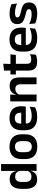

<svg xmlns="http://www.w3.org/2000/svg" viewBox="1411 -2112 714 3576"><g transform="rotate(-90 1768.0 -324.0)"><path d="M215 11.5Q128.5 11.5 83.5 -44.5Q38.5 -100.5 38.5 -209.5V-277Q38.5 -387.5 84 -444.5Q129.5 -501.5 219.5 -501.5Q263.5 -501.5 293.8 -487.5Q324 -473.5 342.8 -447.5Q361.5 -421.5 369 -386.5H406.5L374 -291.5Q373 -326 359.8 -349.8Q346.5 -373.5 323 -386Q299.5 -398.5 267.5 -398.5Q219 -398.5 193.2 -370.5Q167.5 -342.5 167.5 -287V-206Q167.5 -151 193.2 -123Q219 -95 268.5 -95Q296.5 -95 318.5 -105.5Q340.5 -116 355.2 -134.2Q370 -152.5 376.5 -175.5L407 -104H371Q363 -72 345 -45.8Q327 -19.5 295.5 -4Q264 11.5 215 11.5ZM372 0 376.5 -120 374 -148.5V-349L374.5 -369.5L372 -510V-661H500V0Z M824.5 13.5Q710.5 13.5 651.8 -45Q593 -103.5 593 -211.5V-278Q593 -386.5 651.8 -445.2Q710.5 -504 824.5 -504Q938 -504 996.5 -445.2Q1055 -386.5 1055 -278V-211.5Q1055 -103.5 996.8 -45Q938.5 13.5 824.5 13.5ZM824.5 -89Q874.5 -89 900.8 -119Q927 -149 927 -205V-284.5Q927 -341.5 900.8 -371.8Q874.5 -402 824.5 -402Q774 -402 747.8 -371.8Q721.5 -341.5 721.5 -284.5V-205Q721.5 -149 747.8 -119Q774 -89 824.5 -89Z M1379 12Q1253 12 1191.5 -46Q1130 -104 1130 -214V-278Q1130 -387 1187.5 -445.5Q1245 -504 1354.5 -504Q1428.5 -504 1478 -478Q1527.5 -452 1552.2 -404.2Q1577 -356.5 1577 -290V-272.5Q1577 -254.5 1575.2 -235.8Q1573.5 -217 1570.5 -200.5H1454.5Q1456 -228 1456.2 -252.8Q1456.5 -277.5 1456.5 -297.5Q1456.5 -332 1445.5 -356.2Q1434.5 -380.5 1412 -393Q1389.5 -405.5 1354.5 -405.5Q1303 -405.5 1278.5 -377Q1254 -348.5 1254 -296V-250.5L1254.5 -236V-197.5Q1254.5 -174.5 1261.8 -155Q1269 -135.5 1286 -121.2Q1303 -107 1331.2 -99Q1359.5 -91 1402 -91Q1448 -91 1489.8 -101.2Q1531.5 -111.5 1569 -129L1558 -28Q1524.5 -9.5 1479.2 1.2Q1434 12 1379 12ZM1198 -200.5V-285.5H1544.5V-200.5Z M1987 0V-294.5Q1987 -325.5 1978.8 -348Q1970.5 -370.5 1951.5 -383Q1932.5 -395.5 1899.5 -395.5Q1870.5 -395.5 1848.8 -385Q1827 -374.5 1813.2 -356.8Q1799.5 -339 1792.5 -316.5L1772.5 -386.5H1796.5Q1804.5 -419 1823.2 -445Q1842 -471 1874.2 -486.2Q1906.5 -501.5 1955 -501.5Q2011.5 -501.5 2046.5 -480.2Q2081.5 -459 2098.2 -417Q2115 -375 2115 -313V0ZM1667.5 0V-490.5H1795.5L1790.5 -371L1795.5 -360.5V0Z M2410.5 10.5Q2348 10.5 2310.8 -8.2Q2273.5 -27 2257 -65Q2240.5 -103 2240.5 -158.5V-444.5H2367.5V-177.5Q2367.5 -137.5 2385.8 -118.8Q2404 -100 2450 -100Q2477 -100 2502 -105.8Q2527 -111.5 2548 -121L2537 -14Q2512 -2.5 2479.8 4Q2447.5 10.5 2410.5 10.5ZM2169.5 -385.5V-486.5H2543.5L2532.5 -385.5ZM2242 -477 2241.5 -607 2369 -620 2364 -477Z M2843.5 12Q2717.5 12 2656 -46Q2594.5 -104 2594.5 -214V-278Q2594.5 -387 2652 -445.5Q2709.5 -504 2819 -504Q2893 -504 2942.5 -478Q2992 -452 3016.8 -404.2Q3041.5 -356.5 3041.5 -290V-272.5Q3041.5 -254.5 3039.8 -235.8Q3038 -217 3035 -200.5H2919Q2920.5 -228 2920.8 -252.8Q2921 -277.5 2921 -297.5Q2921 -332 2910 -356.2Q2899 -380.5 2876.5 -393Q2854 -405.5 2819 -405.5Q2767.5 -405.5 2743 -377Q2718.5 -348.5 2718.5 -296V-250.5L2719 -236V-197.5Q2719 -174.5 2726.2 -155Q2733.5 -135.5 2750.5 -121.2Q2767.5 -107 2795.8 -99Q2824 -91 2866.5 -91Q2912.5 -91 2954.2 -101.2Q2996 -111.5 3033.5 -129L3022.5 -28Q2989 -9.5 2943.8 1.2Q2898.5 12 2843.5 12ZM2662.5 -200.5V-285.5H3009V-200.5Z M3302.5 12Q3243.5 12 3197.8 0.8Q3152 -10.5 3120 -24.5L3108.5 -135.5Q3146.5 -118 3192.2 -105Q3238 -92 3293 -92Q3341 -92 3362.5 -104.2Q3384 -116.5 3384 -141V-144Q3384 -160.5 3374.2 -171Q3364.5 -181.5 3340 -190.2Q3315.5 -199 3271 -209Q3209.5 -223.5 3173.8 -242.8Q3138 -262 3122.5 -290.2Q3107 -318.5 3107 -358V-362.5Q3107 -432 3156.5 -467.2Q3206 -502.5 3303 -502.5Q3360.5 -502.5 3404.8 -491.2Q3449 -480 3478.5 -464.5L3490 -362.5Q3455 -379 3411.5 -390.2Q3368 -401.5 3318 -401.5Q3285.5 -401.5 3266.8 -396.2Q3248 -391 3240 -381.5Q3232 -372 3232 -358.5V-356Q3232 -341 3240.8 -330Q3249.5 -319 3273 -310.2Q3296.5 -301.5 3339 -291.5Q3401 -278.5 3438.5 -261Q3476 -243.5 3493 -216.2Q3510 -189 3510 -145V-139Q3510 -63 3458.5 -25.5Q3407 12 3302.5 12Z"/></g></svg>

Font: Anek Telugu Medium SemiBold
Style: Regular
Weight: 600
Version: Version 1.003